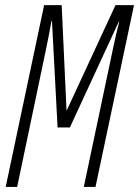

<svg xmlns="http://www.w3.org/2000/svg" viewBox="-20 -734 546 754"><path d="M2.4 0 153.3 -713.9H222.2L241.2 -301.8H242.7L433.6 -713.9H506.3L355 0H309.1L425.3 -550.3Q431.6 -580.1 436.8 -602.5Q441.9 -625 448.2 -648.4H446.3L254.4 -233.4H206.1L184.1 -651.4H182.1Q176.3 -620.6 171.4 -593.5Q166.5 -566.4 159.7 -535.6L47.4 0Z"/></svg>

Font: Open Sans Condensed Light
Style: Italic
Weight: 300
Width: 3
Italic angle: -12°
Designer: Monotype Design Team
Foundry: Monotype Imaging Inc.
Version: Version 3.000; ttfautohint (v1.8.4)